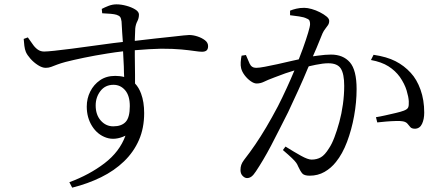

<svg xmlns="http://www.w3.org/2000/svg" viewBox="-20 -798 2040 883"><path d="M89 -619 108 -626Q120 -610 130 -595Q140 -580 153 -570.5Q166 -561 183 -561Q196 -561 229.5 -564.5Q263 -568 309.5 -574Q356 -580 406 -587Q456 -594 502 -600Q525 -602 545 -605Q543 -626 542 -647Q540 -676 539 -699Q537 -714 532.5 -720Q528 -726 516 -730Q506 -733 489.5 -734.5Q473 -736 450 -737L448 -757Q461 -764 479 -771Q497 -778 516 -778Q537 -778 561 -771.5Q585 -765 602 -754.5Q619 -744 619 -731Q619 -714 611.5 -700Q604 -686 602 -667Q601 -649 600 -615Q600 -613 600 -610Q655 -616 695 -621Q743 -626 774.5 -629.5Q806 -633 824 -635Q842 -637 850 -637Q868 -637 888 -630.5Q908 -624 922.5 -613Q937 -602 937 -586Q937 -572 930 -566Q923 -560 909 -560Q897 -560 874 -563.5Q851 -567 814 -570.5Q777 -574 721 -574Q670 -573 600 -567Q600 -554 600 -540Q600 -498 601 -454Q601 -433 601 -414Q619 -395 629 -367Q643 -329 643 -278Q643 -209 619 -154Q595 -99 550.5 -56Q506 -13 445 17Q384 47 312 65L299 40Q391 6 460.5 -47Q530 -100 557 -174Q509 -151 468.5 -165Q428 -179 403.5 -218Q379 -257 379 -308Q379 -345 395 -377Q411 -409 440 -429Q469 -449 510 -449Q532 -449 551 -444Q551 -454 550 -465Q550 -491 548 -521Q547 -541 546 -562Q511 -558 474 -552Q417 -543 366.5 -532.5Q316 -522 281 -513Q259 -507 243 -501Q227 -495 215.5 -490.5Q204 -486 190 -486Q174 -486 154.5 -498.5Q135 -511 120 -528Q105 -545 99 -559Q94 -571 92 -587.5Q90 -604 89 -619ZM501 -217Q539 -217 558 -237.5Q577 -258 577 -310Q577 -358 555.5 -383Q534 -408 502 -408Q464 -408 442 -379.5Q420 -351 420 -313Q420 -270 443.5 -243.5Q467 -217 501 -217Z M1293 -124Q1333 -99 1364.5 -81.5Q1396 -64 1413 -64Q1437 -64 1455.5 -74.5Q1474 -85 1493 -116Q1506 -135 1518 -166.5Q1530 -198 1540.5 -236.5Q1551 -275 1557 -318Q1563 -361 1563 -403Q1563 -458 1547.5 -482.5Q1532 -507 1490 -507Q1466 -507 1432 -500Q1416 -497 1400 -493Q1399 -490 1397 -487Q1376 -436 1352 -383.5Q1328 -331 1305 -282Q1284 -241 1264.5 -202Q1245 -163 1226.5 -128Q1208 -93 1190.5 -63.5Q1173 -34 1157 -10Q1146 7 1136.5 14Q1127 21 1116 21Q1106 21 1096 11Q1086 1 1086 -16Q1086 -29 1089.5 -39.5Q1093 -50 1102 -62Q1130 -98 1154.5 -134Q1179 -170 1204.5 -213Q1230 -256 1258 -309Q1278 -348 1299 -394Q1317 -433 1334 -474Q1312 -467 1293 -461Q1261 -449 1242 -442Q1210 -430 1194 -422Q1178 -414 1160 -414Q1148 -414 1132.5 -425Q1117 -436 1105 -452Q1093 -468 1089 -484Q1086 -496 1087 -512Q1088 -528 1091 -542L1111 -545Q1119 -525 1128 -505.5Q1137 -486 1158 -486Q1172 -486 1198 -491Q1224 -496 1256.5 -503Q1289 -510 1322 -518Q1339 -522 1354 -525Q1364 -551 1373 -575Q1388 -617 1397 -647Q1406 -677 1406 -687Q1406 -696 1403.5 -702.5Q1401 -709 1390 -713Q1379 -719 1355.5 -722.5Q1332 -726 1314 -728V-749Q1326 -754 1342.5 -758Q1359 -762 1379 -762Q1394 -762 1413.5 -756.5Q1433 -751 1451.5 -741.5Q1470 -732 1482 -722Q1494 -712 1494 -702Q1494 -691 1488.5 -682.5Q1483 -674 1476 -665.5Q1469 -657 1463 -644Q1453 -619 1436 -578Q1428 -559 1419 -539Q1430 -541 1441 -542Q1477 -547 1502 -547Q1558 -547 1589 -511.5Q1620 -476 1620 -388Q1620 -328 1608.5 -264.5Q1597 -201 1576 -145.5Q1555 -90 1525 -53Q1503 -25 1472.5 -7.5Q1442 10 1404 10Q1379 10 1370 -0.5Q1361 -11 1351 -33Q1348 -41 1342.5 -49Q1337 -57 1323 -70.5Q1309 -84 1281 -108ZM1686 -522 1698 -546Q1759 -537 1799 -516.5Q1839 -496 1869 -463Q1897 -433 1914 -385.5Q1931 -338 1931 -280Q1931 -250 1921 -228.5Q1911 -207 1889 -206Q1874 -206 1867.5 -213Q1861 -220 1854.5 -228.5Q1848 -237 1833 -240Q1823 -242 1801 -241.5Q1779 -241 1755.5 -239Q1732 -237 1715 -235L1709 -259Q1728 -262 1752.5 -267.5Q1777 -273 1800.5 -278.5Q1824 -284 1837 -289Q1853 -295 1857 -303.5Q1861 -312 1860 -332Q1859 -352 1850 -382Q1841 -412 1819 -444Q1798 -473 1766.5 -493Q1735 -513 1686 -522Z"/></svg>

Font: Early Summer Mincho
Style: Regular
Weight: 400
Designer: GuiWonder
Version: Version 1.002